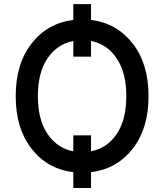

<svg xmlns="http://www.w3.org/2000/svg" viewBox="-20 -832 800 936"><path d="M423.8 -812V-734.9Q549.3 -719.2 626.7 -620.1Q704.1 -521 704.1 -363.3Q704.1 -205.6 626.7 -106.7Q549.3 -7.8 423.8 7.3V84.5H337.4V7.3Q211.4 -7.8 134 -106.9Q56.6 -206.1 56.6 -363.3Q56.6 -521 134 -620.1Q211.4 -719.2 337.4 -734.9V-812ZM423.8 -172.4V-94.7Q502 -109.4 548.8 -178.5Q595.7 -247.6 595.7 -363.3Q595.7 -478.5 548.6 -547.9Q501.5 -617.2 423.8 -632.3V-555.7H337.4V-632.3Q259.3 -617.2 211.9 -548.1Q164.6 -479 164.6 -363.3Q164.6 -247.6 211.9 -178.5Q259.3 -109.4 337.4 -94.2V-172.4Z"/></svg>

Font: Interop Med
Style: Regular
Weight: 500
Designer: Rasmus Andersson, Google, Jang Haemin
Foundry: jhaemin
Version: Version 1.007